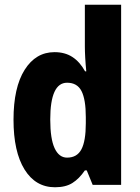

<svg xmlns="http://www.w3.org/2000/svg" viewBox="-20 -780 589 810"><path d="M212 10Q130 10 83.5 -65Q37 -140 37 -275Q37 -411 84 -485.5Q131 -560 210 -560Q254 -560 285.5 -539.5Q317 -519 339 -479H344Q341 -509 339.5 -536.5Q338 -564 338 -584V-760H491V0H371L346 -61H338Q314 -26 285.5 -8Q257 10 212 10ZM263 -115Q305 -115 323.5 -150Q342 -185 342 -260V-286Q342 -360 324 -395.5Q306 -431 263 -431Q192 -431 192 -276Q192 -194 210.5 -154.5Q229 -115 263 -115Z"/></svg>

Font: Noto Sans Lao UI Cond ExtBd
Style: Regular
Weight: 800
Width: 3
Designer: Monotype Design Team
Foundry: Monotype Imaging Inc.
Version: Version 2.000; ttfautohint (v1.8.4.7-5d5b)